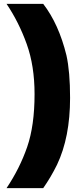

<svg xmlns="http://www.w3.org/2000/svg" viewBox="-20 -860 420 1000"><path d="M205 120H14Q83 17 121.5 -94.5Q160 -206 160 -370Q160 -517 119 -631Q78 -745 14 -840H205Q286 -735 326 -572Q345 -487 345 -350Q345 -145 277 -2Q245 63 205 120Z"/></svg>

Font: Tanohe Sans ExtraBold
Style: Regular
Weight: 800
Designer: Village Type and Design LLC & Cristiano Sobral
Foundry: Cooper Hewitt Smithsonian Design Museum
Version: Version 1.00;September 29, 2021;FontCreator 13.0.0.2655 64-b